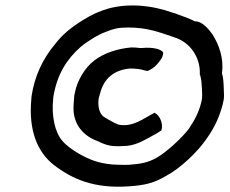

<svg xmlns="http://www.w3.org/2000/svg" viewBox="-20 -723 852 712"><path d="M745 -207C776 -250 799 -298 810 -355C811 -362 811 -374 810 -388C809 -417 809 -430 803 -452C811 -508 791 -558 769 -594C755 -614 730 -645 702 -644C683 -655 647 -666 628 -674H627C626 -674 617 -677 617 -677C584 -689 542 -699 497 -702C411 -707 350 -687 290 -650C246 -623 213 -597 183 -558C139 -505 108 -441 97 -366L96 -353C86 -242 117 -160 180 -111C248 -59 328 -23 458 -32C517 -36 552 -44 598 -72C649 -99 713 -160 745 -207ZM680 -245C654 -211 599 -160 561 -138C529 -120 501 -115 459 -112C449 -112 436 -111 422 -112C414 -112 406 -113 397 -113C342 -118 310 -132 271 -154C249 -167 226 -183 211 -201C183 -233 171 -294 177 -354L178 -365C192 -448 228 -504 279 -549C301 -568 346 -596 373 -605C400 -616 418 -621 454 -621C528 -621 569 -604 628 -584C685 -566 724 -510 721 -447V-445H722C724 -438 726 -430 727 -420C728 -411 731 -368 729 -356C721 -313 703 -279 680 -245ZM449 -182H450C491 -186 523 -208 546 -220C560 -227 568 -233 576 -238L578 -239L579 -241C586 -265 572 -296 554 -304L552 -305L550 -303C512 -284 473 -250 419 -261C416 -262 412 -264 405 -267C391 -275 374 -283 362 -292C348 -305 342 -329 346 -358C346 -361 348 -365 349 -368V-369C349 -372 350 -373 351 -375V-376C365 -433 404 -464 463 -469C474 -469 485 -468 494 -467C510 -465 514 -461 526 -460H527H528C541 -466 552 -473 562 -484C571 -495 585 -509 585 -527V-528V-529C577 -540 550 -549 506 -545H498C486 -547 480 -547 466 -547H465C415 -542 367 -527 330 -499C296 -473 266 -426 257 -376C257 -373 255 -370 255 -363C253 -345 252 -321 253 -308C259 -252 295 -216 346 -198C361 -190 384 -181 409 -181C423 -180 438 -182 449 -182Z"/></svg>

Font: Hussar Pisanka
Style: SbdKur
Weight: 600
Designer: Robert Jablonski
Foundry: Cannot Into Space Fonts
Version: Version 1.070